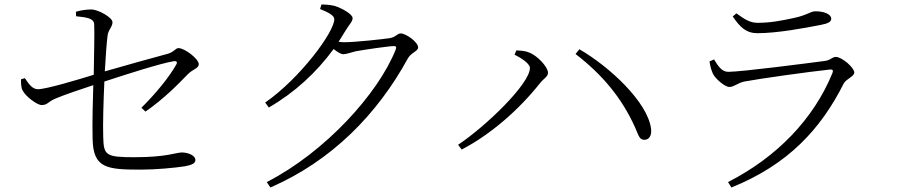

<svg xmlns="http://www.w3.org/2000/svg" viewBox="-20 -787 3980 850"><path d="M624 -293C703 -347 774 -419 811 -458C835 -482 860 -484 860 -503C860 -526 798 -574 770 -574C757 -574 751 -557 723 -549C660 -532 530 -496 444 -471C448 -538 452 -597 456 -628C459 -656 478 -667 478 -689C478 -709 416 -745 384 -745C364 -745 339 -742 316 -735L317 -715C365 -710 395 -706 397 -680C399 -638 396 -539 395 -456C328 -435 184 -392 148 -392C125 -392 110 -411 90 -441L73 -436C73 -418 73 -399 80 -387C92 -361 144 -322 164 -322C191 -322 190 -335 224 -350C269 -369 342 -393 393 -410C391 -344 388 -244 390 -171C393 -43 451 -36 603 -36C671 -36 755 -44 799 -51C826 -56 845 -63 845 -78C845 -101 809 -112 785 -112C760 -112 718 -91 576 -91C448 -91 439 -99 437 -181C435 -240 438 -336 442 -426C533 -456 692 -507 749 -516C763 -518 767 -511 759 -499C729 -446 671 -374 606 -310Z M1397 -747C1432 -733 1460 -719 1460 -702C1460 -645 1308 -440 1154 -333L1170 -311C1284 -377 1380 -465 1457 -570C1473 -557 1489 -547 1500 -547C1513 -547 1534 -555 1555 -560C1593 -567 1702 -583 1724 -583C1733 -583 1736 -580 1732 -568C1655 -373 1419 -113 1161 19L1177 43C1449 -75 1651 -282 1786 -529C1800 -554 1831 -560 1831 -577C1831 -601 1777 -639 1754 -639C1738 -639 1734 -623 1705 -618C1678 -614 1554 -600 1502 -600C1495 -600 1488 -601 1479 -602C1490 -619 1501 -637 1512 -655C1527 -680 1541 -691 1541 -707C1541 -724 1494 -751 1461 -761C1440 -766 1420 -767 1403 -767Z M2326 -486C2326 -416 2131 -228 2008 -146L2024 -125C2153 -192 2278 -302 2370 -418C2387 -440 2406 -447 2406 -465C2406 -491 2357 -543 2321 -555C2302 -563 2280 -563 2266 -564L2258 -545C2282 -533 2326 -507 2326 -486ZM2862 -219C2846 -335 2681 -490 2545 -569L2528 -548C2647 -456 2732 -355 2792 -222C2808 -185 2811 -168 2833 -168C2852 -168 2867 -185 2862 -219Z M3136 -461C3147 -438 3189 -402 3209 -402C3230 -402 3244 -419 3275 -426C3344 -439 3566 -470 3653 -479C3667 -481 3670 -475 3665 -463C3582 -260 3419 -91 3203 19L3218 43C3469 -58 3614 -216 3715 -417C3726 -438 3762 -448 3762 -466C3762 -487 3708 -535 3680 -535C3664 -535 3657 -520 3630 -517C3562 -508 3262 -469 3204 -469C3176 -469 3160 -493 3141 -524L3121 -515C3124 -495 3129 -476 3136 -461ZM3660 -704C3660 -725 3627 -737 3590 -737C3567 -737 3555 -720 3493 -707C3441 -696 3393 -686 3334 -686C3302 -686 3278 -700 3240 -728L3224 -714C3257 -665 3285 -640 3332 -640C3422 -640 3543 -663 3615 -677C3647 -683 3660 -691 3660 -704Z"/></svg>

Font: Noto Serif CJK JP Light
Style: Regular
Weight: 300
Designer: Ryoko NISHIZUKA 西塚涼子 (kana & ideographs); Frank Grießhammer (Latin, Greek & Cyrillic); Wenlong ZHANG 张文龙 (bopomofo); San
Foundry: Adobe Systems Incorporated
Version: Version 1.001;PS 1.001;hotconv 16.6.54;makeotf.lib2.5.65590